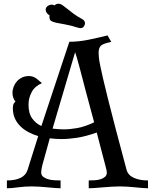

<svg xmlns="http://www.w3.org/2000/svg" viewBox="-20 -1010 814 1030"><path d="M485 -354Q456 -460 438 -529Q420 -598 409 -640Q398 -682 392 -702Q386 -722 383 -730L262 -320Q279 -318 294 -317Q309 -316 322 -316Q354 -316 394.5 -323Q435 -330 485 -354ZM659 -99Q667 -70 698 -56Q729 -42 774 -42V0Q762 0 744.5 -1.5Q727 -3 706.5 -5Q686 -7 664.5 -8.5Q643 -10 624 -10Q605 -10 580.5 -8.5Q556 -7 532.5 -5Q509 -3 488.5 -1.5Q468 0 456 0V-42Q471 -42 488 -43Q505 -44 519.5 -48.5Q534 -53 543.5 -61.5Q553 -70 553 -85Q553 -89 551.5 -97Q550 -105 544 -127Q538 -149 527.5 -189.5Q517 -230 499 -299Q439 -278 393.5 -271Q348 -264 310 -264Q296 -264 280 -265Q264 -266 247 -268L211 -138Q206 -121 203.5 -107Q201 -93 201 -85Q201 -70 212 -61.5Q223 -53 238.5 -48.5Q254 -44 272 -43Q290 -42 305 -42V0Q293 0 275 -1.5Q257 -3 235.5 -5Q214 -7 192 -8.5Q170 -10 151 -10Q113 -10 76.5 -5Q40 0 17 0V-42Q62 -42 90.5 -56Q119 -70 128 -99L185 -280Q157 -288 132 -301.5Q107 -315 88.5 -333.5Q70 -352 59.5 -375.5Q49 -399 49 -429Q49 -445 52.5 -452Q56 -459 63 -465Q47 -485 47 -512Q47 -529 53.5 -545.5Q60 -562 71.5 -574.5Q83 -587 99 -594.5Q115 -602 135 -602Q145 -602 153.5 -599.5Q162 -597 169.5 -592.5Q177 -588 185.5 -580.5Q194 -573 205 -564Q167 -548 150 -516Q133 -484 133 -449Q133 -401 153 -374Q173 -347 202 -334L352 -786Q403 -786 456 -797Q509 -808 557 -820L577 -785Q535 -777 522 -765.5Q509 -754 509 -726Q509 -716 510.5 -701Q512 -686 517.5 -658.5Q523 -631 533 -588Q543 -545 559.5 -478.5Q576 -412 600.5 -319Q625 -226 659 -99ZM273 -981Q277 -986 282.5 -988Q288 -990 293 -990Q304 -990 315 -982.5Q326 -975 340.5 -963Q355 -951 374.5 -936.5Q394 -922 422 -907Q436 -899 436 -885Q436 -877 430 -868Q424 -859 410 -859Q406 -859 400 -861Q359 -874 329.5 -879Q300 -884 281.5 -888Q263 -892 254 -898Q245 -904 245 -921Q245 -926 246 -928Q237 -932 231 -940.5Q225 -949 225 -958Q225 -970 235.5 -977.5Q246 -985 257 -985Q266 -985 273 -981Z"/></svg>

Font: Milonga
Style: Regular
Weight: 400
Designer: Pablo Impallari, Brenda Gallo, Rodrigo Fuenzalida
Foundry: Pablo Impallari, Brenda Gallo, Rodrigo Fuenzalida
Version: Version 1.000; ttfautohint (v0.93) -l 8 -r 50 -G 200 -x 14 -